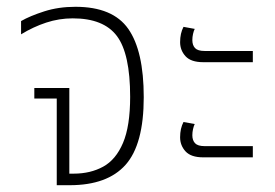

<svg xmlns="http://www.w3.org/2000/svg" viewBox="-20 -545 808 565"><path d="M147 0V-255H81V-286H184V-34H197Q246 -34 283.5 -54.5Q321 -75 342 -124.5Q363 -174 363 -260Q363 -387 324 -439Q285 -491 194 -491Q154 -491 116 -478.5Q78 -466 42 -444V-483Q68 -498 110 -511.5Q152 -525 202 -525Q312 -525 357.5 -460Q403 -395 403 -259Q403 -120 349.5 -60Q296 0 185 0Z M578 -362Q542 -362 526 -379.5Q510 -397 510 -421Q510 -447 520 -466L553 -460Q550 -454 548 -445Q546 -436 546 -427Q546 -412 554 -403.5Q562 -395 582 -395H724V-362ZM578 -82Q542 -82 526 -99.5Q510 -117 510 -141Q510 -167 520 -186L553 -180Q550 -174 548 -165Q546 -156 546 -147Q546 -132 554 -123.5Q562 -115 582 -115H724V-82Z"/></svg>

Font: Noto Sans Thai UI SemCond ExtLt
Style: Regular
Weight: 200
Width: 4
Designer: Monotype Design Team
Foundry: Monotype Imaging Inc.
Version: Version 2.000